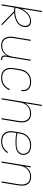

<svg xmlns="http://www.w3.org/2000/svg" viewBox="1336 -2112 783 3496"><g transform="rotate(90 1728.0 -363.5)"><path d="M58 0H79L118 -234Q150 -228 185 -228L417 0H446L212 -229Q244 -231 276.5 -238.5Q309 -246 340.5 -258Q372 -270 400.5 -290.5Q429 -311 446.5 -341Q464 -371 469 -403Q474 -429 471 -455Q468 -481 453 -501Q438 -521 413.5 -529.5Q389 -538 363 -538Q327 -538 292.5 -523Q258 -508 229 -483.5Q200 -459 178 -429Q156 -399 139 -366L200 -735H179ZM186 -247Q153 -247 121 -253Q128 -290 141 -325.5Q154 -361 174.5 -394Q195 -427 223 -455Q251 -483 286 -501Q321 -519 358 -519Q381 -519 401.5 -511.5Q422 -504 435 -486.5Q448 -469 450 -447Q452 -425 448 -402Q443 -370 423.5 -341.5Q404 -313 374.5 -295Q345 -277 313.5 -267.5Q282 -258 250 -252.5Q218 -247 186 -247Z M809 8Q845 8 882 -3.5Q919 -15 948.5 -42Q978 -69 996 -104L990 -68Q987 -48 993 -28.5Q999 -9 1017 -0.5Q1035 8 1056 8H1072V-11H1059Q1044 -11 1030.5 -17.5Q1017 -24 1013 -38.5Q1009 -53 1011 -68L1087 -530H1066L1012 -199Q1007 -170 997 -141.5Q987 -113 968.5 -87.5Q950 -62 924 -44Q898 -26 868.5 -18.5Q839 -11 810 -11Q780 -11 751.5 -20.5Q723 -30 704 -51.5Q685 -73 676.5 -101Q668 -129 668 -159.5Q668 -190 673 -220L724 -530H703L653 -223Q647 -189 647 -155Q647 -121 657.5 -90Q668 -59 689.5 -35.5Q711 -12 743 -2Q775 8 809 8Z M1397 8Q1431 8 1465.5 -0.5Q1500 -9 1531 -30Q1562 -51 1584.5 -80.5Q1607 -110 1620 -143L1601 -150Q1585 -109 1553.5 -75Q1522 -41 1480.5 -26Q1439 -11 1397 -11Q1365 -11 1335 -19Q1305 -27 1282.5 -47.5Q1260 -68 1248.5 -96.5Q1237 -125 1236.5 -156.5Q1236 -188 1241 -220L1259 -330Q1266 -367 1281 -403Q1296 -439 1325.5 -467Q1355 -495 1392.5 -507Q1430 -519 1466 -519Q1499 -519 1530 -511Q1561 -503 1583.5 -482Q1606 -461 1614.5 -429.5Q1623 -398 1617 -365V-362H1638V-366Q1644 -403 1634.5 -438Q1625 -473 1599.5 -496.5Q1574 -520 1539 -529Q1504 -538 1466 -538Q1434 -538 1401.5 -530.5Q1369 -523 1339.5 -503.5Q1310 -484 1288.5 -456.5Q1267 -429 1255.5 -397.5Q1244 -366 1239 -333L1221 -223Q1215 -188 1216 -152.5Q1217 -117 1230 -85.5Q1243 -54 1268.5 -32Q1294 -10 1327.5 -1Q1361 8 1397 8Z M1768 0H1789L1844 -331Q1848 -360 1858.5 -388.5Q1869 -417 1887 -442.5Q1905 -468 1931 -486Q1957 -504 1986.5 -511.5Q2016 -519 2045 -519Q2075 -519 2103.5 -510Q2132 -501 2151 -479Q2170 -457 2178.5 -429Q2187 -401 2187 -371Q2187 -341 2182 -310L2131 0H2152L2203 -307Q2208 -341 2208 -375Q2208 -409 2198 -440Q2188 -471 2166 -494.5Q2144 -518 2112 -528Q2080 -538 2047 -538Q2010 -538 1973 -526.5Q1936 -515 1907 -488Q1878 -461 1859 -427L1910 -735H1889Z M2555 8Q2595 8 2635.5 -3.5Q2676 -15 2710.5 -43Q2745 -71 2767 -108L2748 -117Q2728 -83 2697 -57.5Q2666 -32 2629 -21.5Q2592 -11 2555 -11Q2522 -11 2491.5 -19Q2461 -27 2438 -47Q2415 -67 2402.5 -95Q2390 -123 2389 -155.5Q2388 -188 2393 -220L2402 -271Q2440 -260 2480.5 -257Q2521 -254 2562 -254Q2590 -254 2618.5 -255Q2647 -256 2675.5 -262Q2704 -268 2730.5 -282Q2757 -296 2775.5 -321Q2794 -346 2798 -375Q2804 -411 2792.5 -444Q2781 -477 2755 -499Q2729 -521 2695 -529.5Q2661 -538 2625 -538Q2592 -538 2558.5 -531Q2525 -524 2495 -505Q2465 -486 2442.5 -458Q2420 -430 2408 -398Q2396 -366 2391 -333L2373 -223Q2367 -187 2368 -151Q2369 -115 2383.5 -84Q2398 -53 2424 -31Q2450 -9 2484.5 -0.5Q2519 8 2555 8ZM2579 -272Q2534 -272 2490 -274.5Q2446 -277 2405 -290L2404 -286L2411 -330Q2416 -360 2427 -389.5Q2438 -419 2458 -445Q2478 -471 2506 -488.5Q2534 -506 2564.5 -512.5Q2595 -519 2625 -519Q2656 -519 2686 -512Q2716 -505 2739 -486Q2762 -467 2772.5 -438Q2783 -409 2778 -378Q2773 -348 2751 -323Q2729 -298 2699 -287.5Q2669 -277 2639 -274.5Q2609 -272 2579 -272Z M2920 0H2941L2996 -331Q3000 -360 3010.5 -388.5Q3021 -417 3039 -442.5Q3057 -468 3083 -486Q3109 -504 3138.5 -511.5Q3168 -519 3197 -519Q3227 -519 3255.5 -510Q3284 -501 3303 -479Q3322 -457 3330.5 -429Q3339 -401 3339 -371Q3339 -341 3334 -310L3283 0H3304L3355 -307Q3360 -341 3360 -375Q3360 -409 3350 -440Q3340 -471 3318 -494.5Q3296 -518 3264 -528Q3232 -538 3199 -538Q3162 -538 3125 -526.5Q3088 -515 3059 -488Q3030 -461 3011 -427L3028 -530H3007Z"/></g></svg>

Font: Iosevka Sparkle Thin
Style: Italic
Weight: 100
Italic angle: -9°
Designer: Belleve Invis
Foundry: Belleve Invis
Version: Version 4.5.0; ttfautohint (v1.8.3)